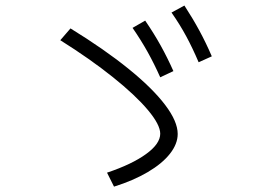

<svg xmlns="http://www.w3.org/2000/svg" viewBox="-20 -739 978 698"><path d="M562.5 -252.9Q562.5 -285.6 517.6 -339.1Q472.7 -392.6 390.4 -458.5Q308.1 -524.4 199.2 -592.8L236.3 -635.7Q359.9 -559.6 447.3 -488.8Q534.7 -418 580.3 -357.7Q626 -297.4 626 -252Q626 -215.8 597.7 -179.9Q569.3 -144 517.1 -113.3Q464.8 -82.5 394.5 -60.5L369.1 -111.3Q459.5 -141.6 511 -179Q562.5 -216.3 562.5 -252.9ZM461.9 -637.7 507.8 -664.1Q539.6 -617.7 564 -573.7Q588.4 -529.8 610.4 -480.5L562.5 -458Q541 -506.3 517.1 -549.3Q493.2 -592.3 461.9 -637.7ZM603.5 -693.4 650.4 -718.8Q681.2 -671.4 705.1 -627.2Q729 -583 750 -534.2L702.1 -512.7Q680.7 -563 657.5 -606.2Q634.3 -649.4 603.5 -693.4Z"/></svg>

Font: Pretendard JP Light
Style: Regular
Weight: 300
Designer: Base glyphs from Inter by Rasmus Andersson; Hangeul glyphs from Noto Sans CJK(Source Han Sans) by Jang Soo-young and Kan
Foundry: Kil Hyung-jin
Version: Version 1.309